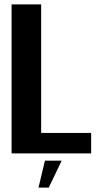

<svg xmlns="http://www.w3.org/2000/svg" viewBox="-20 -695 464 870"><path d="M32.5 0H393V-92.5H166.5V-675H32.5ZM154.5 155H201L259.5 33H183.5Z"/></svg>

Font: Anybody SemiCondensed SemiBold
Style: Regular
Weight: 600
Width: 4
Version: Version 1.113;gftools[0.9.25]